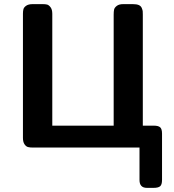

<svg xmlns="http://www.w3.org/2000/svg" viewBox="-20 -714 844 929"><path d="M91 -47V-648Q91 -661 93.5 -670Q96 -679 107 -686.5Q118 -694 138 -694H187Q199 -694 207.5 -692Q216 -690 224.5 -679Q233 -668 233 -647V-106H530V-643Q530 -658 532 -667.5Q534 -677 545 -685.5Q556 -694 576 -694H623Q641 -694 651.5 -689.5Q662 -685 666 -675Q670 -665 670.5 -660Q671 -655 671 -644V-106H724Q746 -106 755 -98Q764 -90 764 -67V156Q764 180 754.5 187.5Q745 195 723 195H691Q655 195 655 157V0H140Q125 0 115.5 -2.5Q106 -5 98.5 -16Q91 -27 91 -47Z"/></svg>

Font: CMU Sans Serif
Style: Bold
Weight: 700
Version: Version 0.7.0